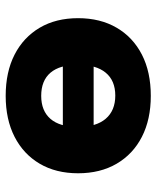

<svg xmlns="http://www.w3.org/2000/svg" viewBox="44 -596 563 692"><g transform="rotate(-90 326.0 -250.5)"><path d="M326 11Q241 11 178.5 -21Q116 -53 81.5 -112Q47 -171 47 -251Q47 -331 81.5 -389.5Q116 -448 178.5 -480Q241 -512 326 -512Q412 -512 474.5 -480Q537 -448 571.5 -389.5Q606 -331 606 -251Q606 -171 571.5 -112Q537 -53 474.5 -21Q412 11 326 11ZM327 -117Q381 -117 409.5 -151.5Q438 -186 438 -251Q438 -317 409.5 -350.5Q381 -384 326 -384Q272 -384 243 -350.5Q214 -317 214 -251Q214 -186 243.5 -151.5Q273 -117 327 -117ZM175 -195V-306H478V-195Z"/></g></svg>

Font: Nunito Sans 9pt Black
Style: Regular
Weight: 900
Version: Version 3.101;gftools[0.9.27]